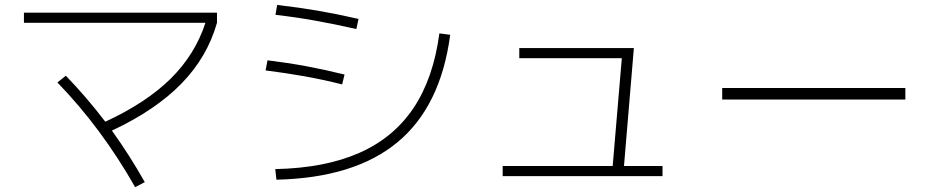

<svg xmlns="http://www.w3.org/2000/svg" viewBox="-20 -734 3790 779"><path d="M212.9 -399.4 247.1 -426.8Q332.5 -338.4 407.2 -240.2Q573.2 -316.9 672.6 -415Q772 -513.2 813.5 -641.6H77.1V-682.6H860.4V-641.6Q821.3 -502.9 716.3 -395Q611.3 -287.1 434.1 -204.1Q506.3 -103.5 567.4 4.9L528.3 25.4Q392.6 -213.9 212.9 -399.4Z M1762.7 -598.6 1806.6 -592.8Q1768.1 -302.7 1593.5 -157.5Q1418.9 -12.2 1101.6 -4.9L1096.7 -47.9Q1298.8 -52.2 1438 -113.8Q1577.1 -175.3 1657.7 -295.7Q1738.3 -416 1762.7 -598.6ZM1057.6 -448.2 1065.4 -489.3Q1146 -479.5 1220.2 -465.8Q1294.4 -452.1 1377.9 -431.6L1368.2 -391.6Q1285.6 -412.1 1212.4 -425Q1139.2 -438 1057.6 -448.2ZM1097.7 -673.8 1104.5 -713.9Q1190.4 -704.1 1269 -690.7Q1347.7 -677.2 1434.6 -657.2L1425.8 -616.2Q1335 -636.7 1256.8 -650.6Q1178.7 -664.6 1097.7 -673.8Z M2019.5 -60.5H2465.8L2502.9 -498H2086.9V-539.1H2551.8L2511.7 -60.5H2668V-19.5H2019.5Z M2910.2 -377H3653.3V-330.1H2910.2Z"/></svg>

Font: Pretendard JP ExtraLight
Style: Regular
Weight: 200
Designer: Base glyphs from Inter by Rasmus Andersson; Hangeul glyphs from Noto Sans CJK(Source Han Sans) by Jang Soo-young and Kan
Foundry: Kil Hyung-jin
Version: Version 1.309